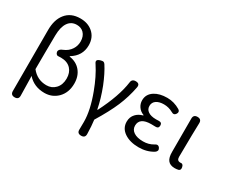

<svg xmlns="http://www.w3.org/2000/svg" viewBox="-145 -1231 2208 1866"><g transform="rotate(30 959.0 -298.0)"><path d="M131.8 194.3Q86.9 194.3 86.9 149.4V-170.9V-536.1Q86.9 -650.4 140.6 -717.8Q197.3 -790 304.7 -790Q387.7 -790 442.4 -744.1Q503.9 -692.4 503.9 -602.5Q503.9 -485.4 397.5 -420.9V-416Q476.6 -405.3 522.5 -350.1Q568.4 -294.9 568.4 -210.9Q568.4 -108.4 504.9 -44.9Q445.3 12.7 360.4 12.7Q243.2 12.7 170.9 -68.4Q170.9 -61.5 171.9 -47.9Q174.8 83 175.8 148.4Q177.7 194.3 131.8 194.3ZM339.8 -61.5Q399.4 -61.5 438.5 -102.5Q479.5 -145.5 479.5 -215.8Q479.5 -282.2 442.4 -322.3Q402.3 -365.2 330.1 -365.2Q316.4 -365.2 309.6 -364.3Q276.4 -358.4 268.6 -392.6Q265.6 -408.2 278.3 -422.9Q290 -434.6 307.6 -440.4Q363.3 -462.9 391.6 -507.8Q417 -546.9 417 -595.7Q417 -654.3 383.8 -688.5Q353.5 -718.8 305.7 -718.8Q243.2 -718.8 209 -668.5Q174.8 -618.2 173.8 -523.4Q171.9 -398.4 171.9 -335Q170.9 -271.5 170.9 -144.5Q236.3 -61.5 339.8 -61.5Z M877.9 194.3Q831.1 194.3 834 147.5Q835 124 835 63.5Q835 -65.4 768.6 -242.2Q717.8 -378.9 652.3 -478.5Q635.7 -501 642.6 -514.2Q649.4 -527.3 678.7 -535.2Q697.3 -540 706.1 -538.1Q717.8 -535.2 726.6 -521.5Q775.4 -446.3 820.3 -334Q866.2 -215.8 887.7 -104.5H892.6Q1004.9 -325.2 1027.3 -488.3Q1031.2 -530.3 1074.2 -530.3Q1123 -530.3 1114.3 -484.4Q1091.8 -366.2 1045.9 -258.3Q1000 -150.4 911.1 -4.9Q919.9 59.6 921.9 150.4Q922.9 194.3 877.9 194.3Z M1418 12.7Q1319.3 12.7 1256.3 -30.3Q1193.4 -73.2 1193.4 -146.5Q1193.4 -199.2 1226.6 -234.4Q1254.9 -265.6 1303.7 -278.3V-283.2Q1263.7 -297.9 1241.2 -331.1Q1219.7 -362.3 1219.7 -401.4Q1219.7 -469.7 1280.3 -508.8Q1335 -543.9 1421.9 -543.9Q1497.1 -543.9 1566.4 -502.9Q1593.8 -485.4 1577.1 -457Q1557.6 -425.8 1525.4 -446.3Q1478.5 -472.7 1424.8 -472.7Q1374 -472.7 1341.8 -452.1Q1308.6 -429.7 1308.6 -389.6Q1308.6 -351.6 1337.9 -331.1Q1369.1 -307.6 1430.7 -307.6Q1449.2 -307.6 1459 -308.6Q1496.1 -310.5 1496.1 -276.4Q1496.1 -241.2 1459 -243.2Q1443.4 -244.1 1414.1 -244.1Q1283.2 -244.1 1283.2 -153.3Q1283.2 -109.4 1321.3 -84Q1359.4 -58.6 1426.8 -58.6Q1488.3 -58.6 1537.1 -87.9Q1572.3 -113.3 1592.8 -81.1Q1610.4 -52.7 1580.1 -31.2Q1509.8 12.7 1418 12.7Z M1823.2 12.7Q1769.5 12.7 1745.1 -19.5Q1722.7 -48.8 1722.7 -110.4V-320.3V-485.4Q1722.7 -530.3 1767.6 -530.3Q1813.5 -530.3 1812 -484.4Q1810.5 -438.5 1808.6 -346.7Q1805.7 -177.7 1805.7 -103.5Q1805.7 -61.5 1842.8 -61.5Q1843.8 -61.5 1844.7 -61.5Q1875 -67.4 1881.8 -32.2Q1888.7 0 1865.2 7.8Q1845.7 12.7 1823.2 12.7Z"/></g></svg>

Font: Bpmf GenSen Rounded R
Style: R
Weight: 400
Foundry: But Ko
Version: Version 1.320